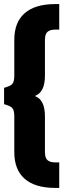

<svg xmlns="http://www.w3.org/2000/svg" viewBox="-20 -720 310 940"><path d="M50 -350Q50 -320 40 -309Q30 -298 0 -290V-210Q30 -202 40 -191Q50 -180 50 -150H200Q200 -233 150 -250Q200 -267 200 -350ZM250 200H270V75H250Q225 75 212.5 64Q200 53 200 25V-150H50V25Q50 111 101 155.5Q152 200 250 200ZM250 -700Q152 -700 101 -655.5Q50 -611 50 -525V-350H200V-525Q200 -553 212.5 -564Q225 -575 250 -575H270V-700Z"/></svg>

Font: Millimetre
Style: Bold
Weight: 800
Designer: Jérémy Landes
Version: Version 1.0